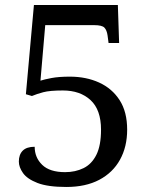

<svg xmlns="http://www.w3.org/2000/svg" viewBox="-20 -734 599 764"><path d="M244 10Q170 10 129 -6Q88 -22 71.5 -45.5Q55 -69 55 -91Q55 -119 70.5 -134.5Q86 -150 118 -150Q118 -107 148 -78Q178 -49 239 -49Q280 -49 312.5 -65Q345 -81 363.5 -118Q382 -155 382 -218Q382 -297 340.5 -335.5Q299 -374 230 -374Q178 -374 152 -367Q126 -360 107 -352L83 -359L115 -714H449L454 -563H412L408 -593Q405 -614 395.5 -624Q386 -634 354 -634H160L141 -413Q156 -418 185 -423.5Q214 -429 258 -429Q323 -429 374.5 -405.5Q426 -382 456 -335.5Q486 -289 486 -218Q486 -150 457.5 -98.5Q429 -47 375 -18.5Q321 10 244 10Z"/></svg>

Font: Noto Serif Ahom
Style: Regular
Weight: 400
Designer: Monotype Design Team
Foundry: Monotype Imaging Inc.
Version: Version 2.007; ttfautohint (v1.8.4.7-5d5b)